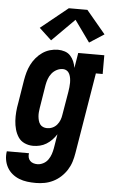

<svg xmlns="http://www.w3.org/2000/svg" viewBox="-71 -816 634 1071"><g transform="rotate(5 246.5 -280.5)"><path d="M171 213Q146 213 122.5 210Q99 207 77.5 198.5Q56 190 38.5 175.5Q21 161 10 141.5Q-1 122 -5 98.5Q-9 75 -5 51H119Q117 63 119.5 74Q122 85 129.5 93Q137 101 148 104.5Q159 108 171 108Q187 108 203.5 99.5Q220 91 230.5 76Q241 61 246.5 44.5Q252 28 255 11L268 -68Q257 -51 243 -36.5Q229 -22 212 -11.5Q195 -1 176 3.5Q157 8 138 8Q113 8 90.5 -2Q68 -12 55 -31.5Q42 -51 35.5 -74.5Q29 -98 27.5 -122.5Q26 -147 28 -172.5Q30 -198 35 -223L56 -353Q60 -376 66 -397.5Q72 -419 82.5 -440Q93 -461 108.5 -479.5Q124 -498 143.5 -511.5Q163 -525 185.5 -531.5Q208 -538 230 -538Q250 -538 268.5 -532Q287 -526 299.5 -512.5Q312 -499 319.5 -481.5Q327 -464 330 -445L344 -530H490V-425H452L377 28Q373 53 365.5 77Q358 101 344 123Q330 145 310.5 163Q291 181 267.5 192.5Q244 204 219.5 208.5Q195 213 171 213ZM207 -97Q223 -97 237.5 -103.5Q252 -110 262.5 -122.5Q273 -135 278.5 -149.5Q284 -164 286 -179L308 -309Q310 -322 311.5 -335Q313 -348 313 -360.5Q313 -373 311 -385.5Q309 -398 304 -409Q299 -420 289 -426.5Q279 -433 266 -433Q249 -433 232.5 -424.5Q216 -416 204.5 -401.5Q193 -387 187 -370Q181 -353 178 -336L157 -206Q155 -194 154 -182Q153 -170 154 -158.5Q155 -147 158 -135.5Q161 -124 167.5 -115Q174 -106 184.5 -101.5Q195 -97 207 -97ZM187 -587 118 -651 270 -774H374L481 -646L399 -593L313 -713Z"/></g></svg>

Font: Iosevka Slab Extrabold
Style: Italic
Weight: 800
Italic angle: -9°
Monospace: yes
Designer: Belleve Invis
Foundry: Belleve Invis
Version: Version 11.1.0; ttfautohint (v1.8.3)